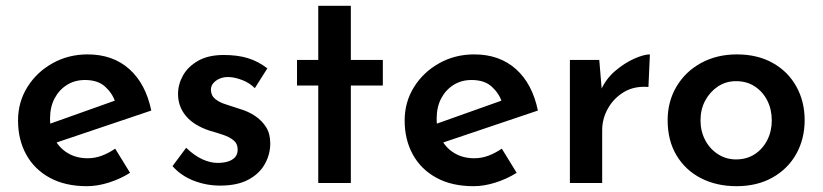

<svg xmlns="http://www.w3.org/2000/svg" viewBox="-20 -629 2828 660"><path d="M279 11Q204 11 151 -18Q98 -47 70 -98Q42 -149 42 -215Q42 -278 74 -329.5Q106 -381 160.5 -411.5Q215 -442 281 -442Q368 -442 424.5 -391.5Q481 -341 500 -249L159 -134L133 -197L400 -292L376 -279Q366 -309 341 -331.5Q316 -354 272 -354Q237 -354 210 -337Q183 -320 167.5 -290.5Q152 -261 152 -221Q152 -179 169 -148.5Q186 -118 215 -101.5Q244 -85 281 -85Q307 -85 330.5 -94Q354 -103 376 -118L427 -35Q394 -14 354.5 -1.5Q315 11 279 11Z M737 9Q689 9 645.5 -8Q602 -25 573 -58L620 -121Q648 -94 675.5 -81.5Q703 -69 728 -69Q747 -69 762.5 -73.5Q778 -78 787.5 -88Q797 -98 797 -115Q797 -135 783 -146.5Q769 -158 747 -165.5Q725 -173 700 -180Q646 -198 619 -230.5Q592 -263 592 -306Q592 -339 609 -369.5Q626 -400 661 -420Q696 -440 749 -440Q797 -440 832.5 -429Q868 -418 899 -394L856 -326Q838 -344 813.5 -353.5Q789 -363 769 -364Q751 -365 737 -359.5Q723 -354 714 -344Q705 -334 705 -321Q705 -301 719.5 -289Q734 -277 757 -270Q780 -263 803 -255Q834 -246 857.5 -230Q881 -214 895 -191.5Q909 -169 909 -136Q909 -98 890 -64.5Q871 -31 833 -11Q795 9 737 9Z M1074 -609H1186V-423H1296V-335H1186V0H1074V-335H1001V-423H1074Z M1608 11Q1533 11 1480 -18Q1427 -47 1399 -98Q1371 -149 1371 -215Q1371 -278 1403 -329.5Q1435 -381 1489.5 -411.5Q1544 -442 1610 -442Q1697 -442 1753.5 -391.5Q1810 -341 1829 -249L1488 -134L1462 -197L1729 -292L1705 -279Q1695 -309 1670 -331.5Q1645 -354 1601 -354Q1566 -354 1539 -337Q1512 -320 1496.5 -290.5Q1481 -261 1481 -221Q1481 -179 1498 -148.5Q1515 -118 1544 -101.5Q1573 -85 1610 -85Q1636 -85 1659.5 -94Q1683 -103 1705 -118L1756 -35Q1723 -14 1683.5 -1.5Q1644 11 1608 11Z M2040 -423 2050 -303 2046 -320Q2063 -358 2094.5 -385Q2126 -412 2159.5 -427Q2193 -442 2214 -442L2209 -330Q2161 -334 2125.5 -313Q2090 -292 2070 -256.5Q2050 -221 2050 -182V0H1939V-423Z M2275 -216Q2275 -280 2305.5 -331.5Q2336 -383 2390 -412.5Q2444 -442 2513 -442Q2584 -442 2636.5 -412.5Q2689 -383 2717.5 -331.5Q2746 -280 2746 -216Q2746 -152 2717.5 -100.5Q2689 -49 2636 -19Q2583 11 2512 11Q2443 11 2389.5 -16.5Q2336 -44 2305.5 -95Q2275 -146 2275 -216ZM2388 -215Q2388 -178 2404 -147.5Q2420 -117 2448 -99Q2476 -81 2510 -81Q2547 -81 2574.5 -99Q2602 -117 2617.5 -147.5Q2633 -178 2633 -215Q2633 -253 2617.5 -283.5Q2602 -314 2574.5 -332Q2547 -350 2510 -350Q2475 -350 2447.5 -331.5Q2420 -313 2404 -283Q2388 -253 2388 -215Z"/></svg>

Font: Josefin Sans Thin SemiBold
Style: Regular
Weight: 600
Version: Version 2.000